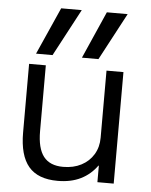

<svg xmlns="http://www.w3.org/2000/svg" viewBox="-55 -836 703 892"><g transform="rotate(5 296.0 -390.0)"><path d="M387 -570H310L407 -790H504ZM173 -570H96L194 -790H290ZM247 10Q155 10 111.5 -41.5Q68 -93 68 -200V-520H146V-213Q146 -133 175.5 -95Q205 -57 267 -57Q315 -57 351.5 -76Q388 -95 408.5 -129Q429 -163 429 -207V-520H508V0H432V-77H430Q400 -35 354.5 -12.5Q309 10 247 10Z"/></g></svg>

Font: M PLUS 1
Style: Regular
Weight: 400
Designer: Coji Morishita
Foundry: UNDERFOREST DESIGN
Version: Version 1.001